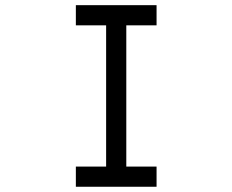

<svg xmlns="http://www.w3.org/2000/svg" viewBox="-20 -712 886 732"><path d="M269.2 -692.3H384.6H461.5H576.9V-615.4H461.5V-76.9H576.9V0H461.5H384.6H269.2V-76.9H384.6V-615.4H269.2Z"/></svg>

Font: linja laso
Style: Regular
Weight: 700
Version: Version 001.000